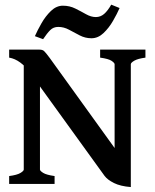

<svg xmlns="http://www.w3.org/2000/svg" viewBox="-20 -775 651 809"><path d="M592.8 -532.2Q560.5 -527.8 545.9 -519.3Q531.2 -510.7 531.2 -504.4V-14.2L462.9 -31.7V-504.4Q462.9 -509.8 450.2 -518.6Q437.5 -527.3 401.9 -532.2V-565.9H592.8ZM531.2 13.2Q487.3 9.8 460 -3.9Q432.6 -17.6 420.4 -34.2L106.4 -468.8Q88.4 -494.6 65.4 -511.5Q42.5 -528.3 18.6 -532.2V-565.9H146.5Q159.2 -565.9 165.8 -559.8Q172.4 -553.7 189.5 -530.8L470.7 -140.6Q475.6 -133.8 485.4 -121.3Q495.1 -108.9 505.9 -95.9Q516.6 -83 523.9 -74Q531.2 -64.9 531.2 -64.9ZM18.6 0V-33.2Q51.8 -37.6 65.9 -46.1Q80.1 -54.7 80.1 -60.5V-522.9L148.4 -548.3V-60.5Q148.4 -55.2 161.9 -46.6Q175.3 -38.1 210 -33.2V0ZM483.9 -741.2Q473.6 -717.3 456.3 -687.3Q439 -657.2 416 -635.5Q393.1 -613.8 365.2 -613.8Q339.4 -613.8 316.2 -625.7Q293 -637.7 271 -649.7Q249 -661.6 225.6 -661.6Q205.1 -661.6 191.7 -648.2Q178.2 -634.8 161.6 -609.9L127 -622.6Q137.7 -647 154.8 -677Q171.9 -707 194.8 -729Q217.8 -751 245.1 -751Q273.4 -751 297.4 -739Q321.3 -727.1 342.5 -715.1Q363.8 -703.1 383.8 -703.1Q403.3 -703.1 418.5 -716.1Q433.6 -729 448.7 -755.4Z"/></svg>

Font: Dai Banna SIL SemiBold
Style: Regular
Weight: 600
Designer: Victor Gaultney
Foundry: SIL International
Version: Version 4.000